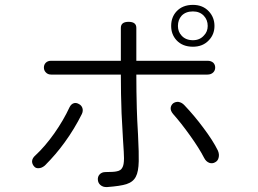

<svg xmlns="http://www.w3.org/2000/svg" viewBox="-20 -799 1040 775"><path d="M186.5 -553.7Q172.9 -553.7 165 -545.9Q157.2 -538.1 157.2 -526.4Q157.2 -514.6 165 -506.8Q172.9 -498 186.5 -498H467.8Q467.8 -418 470.7 -341.8Q472.7 -297.9 476.6 -233.4Q480.5 -177.7 480.5 -160.2Q480.5 -132.8 473.6 -122.1Q467.8 -110.4 451.2 -107.4Q439.5 -104.5 406.2 -104.5Q390.6 -104.5 381.8 -94.7Q374 -85.9 375 -73.2Q376 -60.5 384.8 -52.7Q395.5 -43 412.1 -43.9Q465.8 -47.9 490.2 -55.7Q517.6 -64.5 528.3 -85.9Q539.1 -105.5 540 -148.4Q541 -175.8 537.1 -255.9Q533.2 -321.3 532.2 -361.3Q530.3 -430.7 530.3 -498H817.4Q832 -498 840.8 -506.8Q848.6 -514.6 848.6 -526.4Q848.6 -538.1 840.8 -545.9Q832 -553.7 817.4 -553.7H530.3V-686.5Q530.3 -710.9 499 -710.9Q467.8 -710.9 467.8 -686.5V-553.7ZM260.7 -366.2Q236.3 -313.5 199.2 -260.7Q161.1 -207 123 -171.9Q110.4 -161.1 109.4 -148.4Q109.4 -136.7 117.2 -127.9Q124 -119.1 135.7 -120.1Q148.4 -120.1 161.1 -130.9Q206.1 -175.8 241.2 -224.6Q280.3 -278.3 310.5 -338.9Q316.4 -351.6 312.5 -363.3Q308.6 -374 298.8 -378.9Q289.1 -384.8 279.3 -382.8Q267.6 -379.9 260.7 -366.2ZM724.6 -374Q713.9 -385.7 700.2 -387.7Q688.5 -388.7 678.7 -381.8Q669.9 -374 668.9 -363.3Q668 -351.6 678.7 -338.9Q710.9 -302.7 747.1 -252Q784.2 -200.2 803.7 -162.1Q811.5 -146.5 825.2 -141.6Q836.9 -137.7 847.7 -143.6Q859.4 -149.4 862.3 -162.1Q866.2 -175.8 859.4 -191.4Q839.8 -231.4 800.8 -283.2Q764.6 -332 724.6 -374ZM758.8 -752.9Q786.1 -752.9 802.7 -735.4Q818.4 -718.8 818.4 -694.3Q818.4 -670.9 802.7 -655.3Q786.1 -636.7 758.8 -636.7Q729.5 -636.7 712.9 -655.3Q698.2 -670.9 698.2 -694.3Q698.2 -718.8 712.9 -735.4Q729.5 -752.9 758.8 -752.9ZM758.8 -779.3Q716.8 -779.3 692.4 -752.9Q670.9 -729.5 670.9 -694.3Q670.9 -660.2 692.4 -636.7Q716.8 -610.4 758.8 -610.4Q798.8 -610.4 823.2 -636.7Q845.7 -660.2 845.7 -694.3Q845.7 -728.5 823.2 -752.9Q798.8 -779.3 758.8 -779.3Z"/></svg>

Font: Gulim
Style: Regular
Weight: 400
Version: Version 2.21